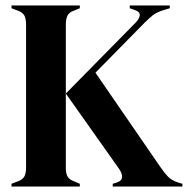

<svg xmlns="http://www.w3.org/2000/svg" viewBox="-20 -680 694 700"><path d="M22 0V-10L43 -18Q63 -25 69 -37Q75 -49 75 -68V-591Q75 -611 69 -623Q63 -635 43 -642L22 -650V-660H271V-650L249 -641Q232 -635 226 -623Q220 -611 220 -590V-67Q220 -47 226.5 -36Q233 -25 252 -18L271 -10V0ZM391 0V-10L404 -14Q424 -20 425 -34Q426 -48 413 -66L220 -339L474 -597Q488 -611 489.5 -624Q491 -637 470 -644L453 -650V-660H599V-650L573 -642Q551 -635 538 -625Q525 -615 508 -598L328 -415L564 -72Q579 -50 592.5 -36Q606 -22 631 -14L645 -10V0Z"/></svg>

Font: DeepMind Serif Display
Style: Regular
Weight: 400
Designer: Frank Grießhammer / Modifications: Colophon Foundry
Foundry: Colophon Foundry
Version: Version 5.003; ttfautohint (v1.8.2)